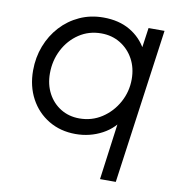

<svg xmlns="http://www.w3.org/2000/svg" viewBox="-83 -624 836 899"><g transform="rotate(10 335.0 -174.0)"><path d="M452 200 495 -120 517 -108Q486 -50 428 -19Q370 12 302 12Q230 12 174 -21.5Q118 -55 86.5 -113.5Q55 -172 55 -247Q55 -309 76 -363.5Q97 -418 135 -459.5Q173 -501 224.5 -524.5Q276 -548 337 -548Q411 -548 464 -517Q517 -486 546 -432L536 -416L553 -536H629L527 200ZM307 -63Q366 -63 413.5 -94Q461 -125 489 -176Q517 -227 517 -286Q517 -340 494 -382Q471 -424 431 -448.5Q391 -473 340 -473Q281 -473 234.5 -442Q188 -411 161.5 -359.5Q135 -308 135 -247Q135 -194 157 -152.5Q179 -111 218 -87Q257 -63 307 -63Z"/></g></svg>

Font: Plus Jakarta Sans
Style: Italic
Weight: 400
Italic angle: -8°
Designer: Gumpita Rahayu
Foundry: Tokotype
Version: Version 2.006